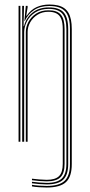

<svg xmlns="http://www.w3.org/2000/svg" viewBox="-20 -626 396 848"><path d="M186.2 202.2Q174.2 202.2 152.9 200.9Q131.5 199.5 121.2 197.2V190.2Q132.2 192.5 153.4 193.9Q174.5 195.2 186.2 195.2Q241.5 195.2 265.4 172.6Q289.2 150 289 98V-497.5Q289 -525 283.9 -544.4Q278.8 -563.8 267.8 -575.9Q256.8 -588 239.4 -593.8Q222 -599.5 197.5 -599.5Q156.8 -599.5 129.8 -581.1Q102.8 -562.8 89.8 -533.8H87.8L94 -600H102V-593.2L96 -556.5H98Q115.8 -582.8 141.2 -594.4Q166.8 -606 198.2 -606Q219.5 -606 235.6 -602.1Q251.8 -598.2 263.4 -590.1Q275 -582 282.4 -569.2Q289.8 -556.5 293.4 -538.6Q297 -520.8 297 -497.5V98.2Q297.2 154 271.6 178.1Q246 202.2 186.2 202.2ZM62 0V-600H70V0ZM186.2 175Q173.5 175 153.2 173.4Q133 171.8 121.2 170V163.2Q133 164.8 153.5 166.5Q174 168.2 186.2 168.2Q224.2 168.2 240.8 151.8Q257.2 135.2 257.2 97.5V-497.5Q257.2 -525 250.8 -541.8Q244.2 -558.5 230.2 -566.2Q216.2 -574 193.5 -574Q166.5 -574 145.9 -561.1Q125.2 -548.2 113.6 -527.8Q102 -507.2 102 -484.5V0H94V-484.5Q94 -507.2 105.6 -529.2Q117.2 -551.2 139.6 -565.9Q162 -580.5 194 -580.5Q213 -580.5 226.5 -575.9Q240 -571.2 248.6 -561.2Q257.2 -551.2 261.2 -535.5Q265.2 -519.8 265.2 -497.5V97.8Q265.2 139 247 157Q228.8 175 186.2 175ZM186.2 188.5Q173.2 188.5 152.2 186.9Q131.2 185.2 121.2 183.5V176.8Q132 178.5 152.6 180.1Q173.2 181.8 186.2 181.8Q233 181.8 253.1 162.2Q273.2 142.8 273.2 97.8V-497.5Q273 -545.2 254.9 -566Q236.8 -586.8 195 -586.8Q160.5 -586.8 136.4 -571.6Q112.2 -556.5 99.8 -533Q87.2 -509.5 86.8 -484.5V0H78V-600H86L84 -510.2H86Q95 -547 123.4 -570.1Q151.8 -593.2 195.8 -593.2Q241.5 -593.2 261.2 -571Q281 -548.8 281.2 -497.5V98Q281.2 146.5 259.2 167.5Q237.2 188.5 186.2 188.5Z"/></svg>

Font: Big Shoulders Inline Text SC Thin
Style: Regular
Weight: 100
Designer: Patric King
Foundry: XO Type Co
Version: Version 2.002